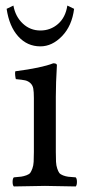

<svg xmlns="http://www.w3.org/2000/svg" viewBox="-20 -670 311 692"><path d="M28.3 -649.9Q35.6 -609.9 62.3 -585Q88.9 -560.1 125.5 -560.1Q162.1 -560.1 189.2 -583.7Q216.3 -607.4 222.7 -649.9L247.1 -638.2Q239.3 -576.7 203.6 -539.8Q168 -502.9 125.5 -502.9Q78.1 -502.9 45.7 -538.8Q13.2 -574.7 3.9 -638.2ZM181.2 -122.1Q181.2 -100.6 181.9 -86.9Q182.6 -73.2 186.3 -62.5Q189.9 -51.8 193.8 -46.6Q197.8 -41.5 207.3 -37.8Q216.8 -34.2 226.1 -33Q235.4 -31.7 252.9 -30.8Q257.3 -26.4 257.3 -14.4Q257.3 -2.4 252.9 2Q167 0 142.1 0Q113.8 0 29.8 2Q25.4 -2.4 25.4 -14.4Q25.4 -26.4 29.8 -30.8Q47.9 -32.2 56.6 -33.4Q65.4 -34.7 75.4 -38.3Q85.4 -42 89.1 -47.1Q92.8 -52.2 96.7 -62.7Q100.6 -73.2 101.3 -86.9Q102.1 -100.6 102.1 -122.1V-316.9Q102.1 -339.4 99.9 -351.1Q97.7 -362.8 89.6 -370.4Q81.5 -377.9 70.6 -380.4Q59.6 -382.8 37.1 -384.8Q35.6 -389.6 34.7 -398.9Q33.7 -408.2 35.2 -413.1Q129.9 -425.3 171.9 -441.9Q185.1 -441.9 185.1 -435.1Q181.2 -371.1 181.2 -321.3Z"/></svg>

Font: Linux Libertine G
Style: Regular
Weight: 400
Designer: Philipp H. Poll
Foundry: Philipp H. Poll
Version: Version 4.7.5